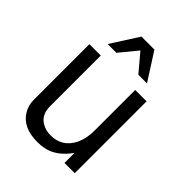

<svg xmlns="http://www.w3.org/2000/svg" viewBox="-217 -854 990 990"><g transform="rotate(45 278.0 -359.0)"><path d="M481.9 0H407.2V-73.2Q351.1 5.9 276.9 19Q256.8 22.9 231.9 22.9Q125 22.9 84 -46.9Q64.9 -78.1 64.9 -120.1V-523.9H147.9V-152.8Q147.9 -83 207 -59.1Q228 -49.8 255.9 -49.8Q340.8 -49.8 378.9 -127.9Q398.9 -169.9 398.9 -227.1V-523.9H481.9ZM227.1 -741.2H321.8L418 -590.8H355L273.9 -687L194.8 -590.8H130.9Z"/></g></svg>

Font: SolaimanLipi
Style: Normal
Weight: 400
Designer: Solaiman Karim
Foundry: Al Mamun Sumon
Version: Version 2.000